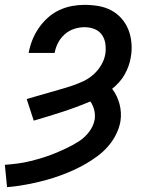

<svg xmlns="http://www.w3.org/2000/svg" viewBox="-31 -558 651 791"><path d="M-2 213 -11 121Q16 119 42.5 115.5Q69 112 95 105.5Q121 99 147 91Q173 83 198 72.5Q223 62 248 50Q273 38 296.5 22.5Q320 7 337 -16Q354 -39 359 -65Q362 -86 357 -105.5Q352 -125 341 -140Q284 -116 225.5 -97Q167 -78 108 -61L79 -150Q102 -157 125.5 -163.5Q149 -170 172.5 -177Q196 -184 219.5 -190.5Q243 -197 266.5 -205Q290 -213 312.5 -223.5Q335 -234 354 -251Q373 -268 386 -290Q399 -312 403 -336Q406 -357 403 -378Q400 -399 388.5 -415Q377 -431 358 -438.5Q339 -446 317 -446Q296 -446 274.5 -439Q253 -432 236 -417Q219 -402 208.5 -382Q198 -362 194 -340H87Q92 -367 102 -392.5Q112 -418 128 -441.5Q144 -465 165.5 -484.5Q187 -504 212.5 -516Q238 -528 264.5 -533Q291 -538 317 -538Q347 -538 375.5 -533Q404 -528 428 -515Q452 -502 470 -481.5Q488 -461 498 -435.5Q508 -410 510.5 -381Q513 -352 508 -323Q505 -304 498.5 -286Q492 -268 482.5 -251Q473 -234 459.5 -219Q446 -204 431 -192Q442 -178 449.5 -162Q457 -146 461.5 -129Q466 -112 467 -93.5Q468 -75 465 -57Q460 -30 447 -4Q434 22 414.5 44.5Q395 67 371.5 84.5Q348 102 323 116.5Q298 131 271.5 143Q245 155 217.5 165Q190 175 163 182.5Q136 190 108.5 196Q81 202 53 206.5Q25 211 -2 213Z"/></svg>

Font: Iosevka Curly Slab SmBdExObl
Style: Regular
Weight: 600
Width: 7
Italic angle: -9°
Monospace: yes
Designer: Belleve Invis
Foundry: Belleve Invis
Version: Version 11.1.0; ttfautohint (v1.8.3)